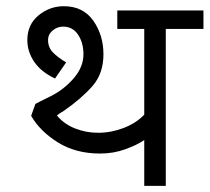

<svg xmlns="http://www.w3.org/2000/svg" viewBox="-20 -604 681 624"><path d="M518.8 -510V0H448.8V-148.8Q425 -132.5 386.9 -118.8Q348.8 -105 305 -105Q226.2 -105 168.1 -141.2Q110 -177.5 81.2 -227.5L95 -266.2Q101.2 -270 144.4 -291.2Q187.5 -312.5 219.4 -349.4Q251.2 -386.2 251.2 -427.5Q251.2 -465 233.8 -491.2Q216.2 -517.5 185 -517.5Q166.2 -517.5 151.2 -505Q136.2 -492.5 136.2 -473.8Q136.2 -450 151.9 -433.8Q167.5 -417.5 195 -401.2L158.8 -348.8Q113.8 -370 91.2 -403.1Q68.8 -436.2 68.8 -473.8Q68.8 -523.8 105 -553.8Q141.2 -583.8 187.5 -583.8Q250 -583.8 283.1 -536.9Q316.2 -490 316.2 -427.5Q316.2 -365 280.6 -324.4Q245 -283.8 187.5 -243.8Q173.8 -236.2 165 -228.8Q187.5 -201.2 223.1 -186.9Q258.8 -172.5 298.8 -172.5Q341.2 -172.5 381.9 -188.1Q422.5 -203.8 448.8 -231.2V-510H361.2V-570H641.2V-510Z"/></svg>

Font: Cambay
Style: Regular
Weight: 400
Designer: Pooja Saxena
Foundry: Pooja Saxena
Version: Version 1.181;PS 001.181;hotconv 1.0.70;makeotf.lib2.5.58329